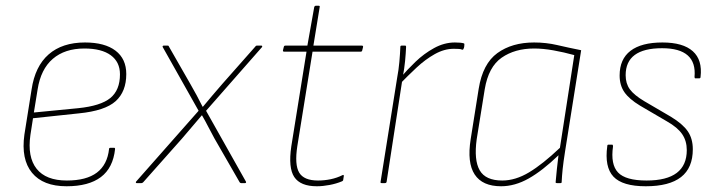

<svg xmlns="http://www.w3.org/2000/svg" viewBox="-20 -638 2493 669"><path d="M212 11Q130 11 91.5 -36Q53 -83 65 -169L90 -326Q102 -407 149.5 -448.5Q197 -490 276 -490Q345 -490 382.5 -461.5Q420 -433 420 -380Q420 -319 383 -285.5Q346 -252 255 -243L95 -226L86 -168Q75 -91 107.5 -50Q140 -9 213 -9Q281 -9 317.5 -36.5Q354 -64 360 -119Q360 -123 365 -123H378Q381 -123 381 -119Q374 -53 331.5 -21Q289 11 212 11ZM98 -246 252 -261Q331 -269 364.5 -296.5Q398 -324 398 -379Q398 -422 366 -445.5Q334 -469 274 -469Q206 -469 164 -433Q122 -397 111 -326Z M456 0Q454 0 453.5 -1.5Q453 -3 454 -5L672 -252L547 -474Q546 -476 547 -477.5Q548 -479 550 -479H565Q568 -479 569 -475L644 -344Q655 -325 665.5 -305.5Q676 -286 686 -266H687Q704 -286 721 -306.5Q738 -327 755 -346L869 -475Q871 -478 872 -478.5Q873 -479 875 -479H891Q893 -479 893.5 -477.5Q894 -476 893 -474L698 -252L837 -5Q838 -3 837 -1.5Q836 0 834 0H820Q817 0 815 -3L727 -156Q716 -176 705.5 -196.5Q695 -217 684 -236H683Q666 -216 648.5 -195.5Q631 -175 614 -155L479 -3Q476 0 473 0Z M1084 11Q1027 11 1005.5 -21Q984 -53 995 -128L1048 -458H970Q965 -458 966 -463L969 -475Q970 -479 974 -479H1051L1075 -614Q1077 -618 1080 -618H1090Q1095 -618 1094 -614L1072 -479H1241Q1246 -479 1245 -474L1242 -462Q1241 -458 1237 -458H1069L1016 -129Q1006 -64 1022.5 -36.5Q1039 -9 1088 -9Q1110 -9 1132 -13.5Q1154 -18 1174 -28Q1176 -29 1177 -28Q1178 -27 1178 -25L1176 -12Q1176 -8 1171 -6Q1152 2 1128.5 6.5Q1105 11 1084 11Z M1310 0Q1305 0 1306 -4L1364 -368Q1369 -394 1371.5 -422Q1374 -450 1375 -475Q1375 -479 1379 -479H1392Q1395 -479 1395 -475Q1394 -452 1391.5 -425.5Q1389 -399 1383 -368L1382 -361L1327 -4Q1326 0 1321 0ZM1371 -343 1376 -368Q1398 -394 1427.5 -422.5Q1457 -451 1492.5 -470.5Q1528 -490 1565 -490Q1586 -490 1596 -487Q1598 -486 1598 -485Q1598 -484 1598 -482Q1598 -480 1597.5 -475.5Q1597 -471 1595 -468Q1594 -464 1590 -465Q1586 -467 1579 -467.5Q1572 -468 1561 -468Q1528 -468 1495 -449.5Q1462 -431 1431.5 -402.5Q1401 -374 1371 -343Z M1726 11Q1661 11 1634 -30Q1607 -71 1620 -153L1648 -329Q1662 -416 1713 -453Q1764 -490 1841 -490Q1883 -490 1921.5 -481Q1960 -472 2005 -463L1949 -111Q1943 -73 1940.5 -49Q1938 -25 1937 -3Q1937 0 1933 0H1920Q1916 0 1916 -3Q1918 -26 1920.5 -50Q1923 -74 1926 -97Q1870 -43 1822 -16Q1774 11 1726 11ZM1730 -9Q1776 -9 1823.5 -37.5Q1871 -66 1931 -123L1981 -446Q1945 -456 1908.5 -462.5Q1872 -469 1841 -469Q1774 -469 1728 -437Q1682 -405 1669 -327L1641 -153Q1631 -80 1651.5 -44.5Q1672 -9 1730 -9Z M2230 11Q2149 11 2117.5 -22.5Q2086 -56 2096 -129Q2096 -134 2100 -134H2113Q2116 -134 2116 -128Q2107 -65 2133.5 -37Q2160 -9 2233 -9Q2373 -9 2373 -115Q2373 -147 2357 -170.5Q2341 -194 2304 -215L2210 -270Q2172 -293 2155.5 -317Q2139 -341 2139 -375Q2139 -432 2177 -461Q2215 -490 2288 -490Q2360 -490 2394 -459.5Q2428 -429 2421 -370Q2421 -365 2416 -365H2403Q2400 -365 2400 -370Q2409 -470 2287 -470Q2160 -470 2160 -376Q2160 -347 2174.5 -327Q2189 -307 2224 -286L2318 -231Q2359 -206 2376.5 -180.5Q2394 -155 2394 -118Q2394 -53 2353 -21Q2312 11 2230 11Z"/></svg>

Font: Sofia Sans Semi Condensed Thin
Style: Italic
Weight: 250
Italic angle: -9°
Version: Version 4.100